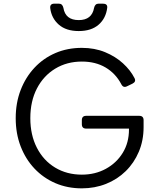

<svg xmlns="http://www.w3.org/2000/svg" viewBox="-20 -1019 861 1051"><path d="M428 12Q349 12 283 -16.5Q217 -45 168.5 -96.5Q120 -148 93 -218Q66 -288 66 -372Q66 -456 93 -526Q120 -596 168.5 -648Q217 -700 283 -728.5Q349 -757 428 -757Q498 -757 555 -733.5Q612 -710 653 -672.5Q694 -635 716 -592Q727 -572 705 -561L676 -547Q655 -536 644 -558Q613 -617 558 -649.5Q503 -682 428 -682Q346 -682 282 -643Q218 -604 182 -534.5Q146 -465 146 -372Q146 -280 182 -210Q218 -140 282 -101.5Q346 -63 428 -63Q501 -63 559.5 -95Q618 -127 652 -182.5Q686 -238 686 -310V-315H452Q428 -315 428 -339V-361Q428 -385 452 -385H742Q766 -385 766 -361V-323Q766 -250 740 -188.5Q714 -127 668 -82Q622 -37 560.5 -12.5Q499 12 428 12ZM411 -849Q342 -849 302 -884Q262 -919 255 -974Q252 -999 278 -999H302Q322 -999 327 -976Q338 -909 411 -909Q483 -909 495 -976Q500 -999 520 -999H543Q569 -999 567 -977Q560 -919 520 -884Q480 -849 411 -849Z"/></svg>

Font: Pitagon Sans Text
Style: Regular
Weight: 400
Designer: Travis Tran
Foundry: Pitagon
Version: Version 1.001; ttfautohint (v1.8.4.7-5d5b);gftools[0.9.26]